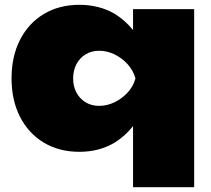

<svg xmlns="http://www.w3.org/2000/svg" viewBox="-20 -613 875 798"><path d="M787 -575V165H533V-89Q500 -47 456 -20Q392 18 310 18Q226 18 162.5 -20Q99 -58 63.5 -127Q28 -196 28 -287Q28 -379 63.5 -448Q99 -517 162.5 -555Q226 -593 310 -593Q392 -593 456 -556Q500 -529 533 -488V-575ZM284 -287Q284 -254 297.5 -228.5Q311 -203 335.5 -188Q360 -173 392 -173Q425 -173 456 -188Q487 -203 510.5 -228.5Q534 -254 543 -287Q534 -320 510.5 -346Q487 -372 456 -387Q425 -402 392 -402Q360 -402 335.5 -387Q311 -372 297.5 -346Q284 -320 284 -287Z"/></svg>

Font: Bounded
Style: Regular
Weight: 900
Designer: Vlad Churkin
Version: Version 1.0